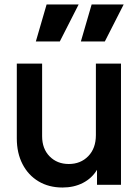

<svg xmlns="http://www.w3.org/2000/svg" viewBox="-20 -825 626 857"><path d="M259 12Q310 12 350 -8.5Q390 -29 413 -67V0H520V-541H408V-222Q408 -163 374 -128Q340 -93 287 -93Q235 -93 201.5 -127Q168 -161 168 -217V-541H55V-207Q55 -142 80.5 -92.5Q106 -43 152 -15.5Q198 12 259 12ZM140 -640H247L331 -805H188ZM341 -640H448L532 -805H389Z"/></svg>

Font: Custom Plus Jakarta Sans SemiBold
Style: Regular
Weight: 600
Designer: Gumpita Rahayu & FullSphere
Foundry: Tokotype & FullSphere
Version: Version 1.001;hotconv 1.0.117;makeotfexe 2.5.65602